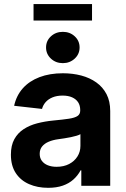

<svg xmlns="http://www.w3.org/2000/svg" viewBox="-20 -898 611 928"><path d="M212.9 9.8Q161.1 9.8 120.4 -8.1Q79.6 -25.9 56.2 -61.5Q32.7 -97.2 32.7 -150.4Q32.7 -195.3 49.3 -225.3Q65.9 -255.4 94.5 -273.9Q123 -292.5 159.9 -302Q196.8 -311.5 236.8 -315.4Q284.2 -319.8 313 -324.2Q341.8 -328.6 354.7 -337.4Q367.7 -346.2 367.7 -363.3V-366.2Q367.7 -388.2 357.7 -403.6Q347.7 -418.9 328.6 -427.5Q309.6 -436 282.7 -436Q254.9 -436 234.1 -427.5Q213.4 -418.9 200.7 -404.5Q188 -390.1 183.1 -371.6L48.3 -386.7Q59.1 -436 90.3 -471.2Q121.6 -506.3 170.9 -525.1Q220.2 -543.9 284.2 -543.9Q331.1 -543.9 372.6 -533Q414.1 -522 445.6 -499.5Q477.1 -477.1 494.9 -442.9Q512.7 -408.7 512.7 -361.3V0H373V-74.7H369.6Q356 -49.3 334.7 -30.3Q313.5 -11.2 283.2 -0.7Q252.9 9.8 212.9 9.8ZM253.4 -91.8Q288.1 -91.8 314 -105.2Q339.8 -118.7 354.2 -141.6Q368.7 -164.6 368.7 -192.9V-249.5Q362.3 -245.6 350.1 -241.9Q337.9 -238.3 322.8 -235.1Q307.6 -231.9 291.7 -229.5Q275.9 -227.1 261.7 -225.1Q235.8 -221.7 215.6 -213.1Q195.3 -204.6 183.6 -190.2Q171.9 -175.8 171.9 -154.3Q171.9 -134.3 182.4 -120.4Q192.9 -106.4 211.2 -99.1Q229.5 -91.8 253.4 -91.8ZM283.7 -592.8Q249.5 -592.8 226.1 -614.7Q202.6 -636.7 202.6 -668.5Q202.6 -700.7 226.1 -722.4Q249.5 -744.1 283.7 -744.1Q317.9 -744.1 341.3 -722.4Q364.7 -700.7 364.7 -668.5Q364.7 -636.7 341.1 -614.7Q317.4 -592.8 283.7 -592.8ZM424.8 -878.4V-798.8H142.1V-878.4Z"/></svg>

Font: Inter 20pt
Style: Bold
Weight: 700
Version: Version 4.001;git-66647c0bb